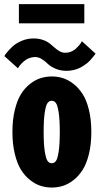

<svg xmlns="http://www.w3.org/2000/svg" viewBox="-20 -872 490 904"><path d="M69 -852.5H377V-762H69ZM294 -538.5Q264 -538.5 240.8 -548.8Q217.5 -559 205.5 -571Q193.5 -583 177.8 -593.2Q162 -603.5 145 -603.5Q130.5 -603.5 116.8 -598Q103 -592.5 94 -584.8Q85 -577 78 -569.2Q71 -561.5 68 -556L64.5 -550.5L0.5 -608Q3.5 -614 12.8 -625.5Q22 -637 38.8 -652.8Q55.5 -668.5 82.2 -679.8Q109 -691 138 -691Q162.5 -691 182.2 -684Q202 -677 214.5 -667Q227 -657 237.8 -647.2Q248.5 -637.5 261 -630.5Q273.5 -623.5 287.5 -623.5Q302 -623.5 315.2 -629Q328.5 -634.5 337.2 -642.8Q346 -651 352.8 -659Q359.5 -667 362.5 -672.5L365.5 -678L430 -619.5L425.5 -613.5Q421 -607.5 417.2 -602.8Q413.5 -598 406 -589.8Q398.5 -581.5 391 -575.2Q383.5 -569 372.2 -561.8Q361 -554.5 349.8 -549.8Q338.5 -545 323.8 -541.8Q309 -538.5 294 -538.5ZM38.5 -251Q38.5 -308.5 49.8 -354.5Q61 -400.5 79 -429.2Q97 -458 121.8 -477.2Q146.5 -496.5 171.8 -504.2Q197 -512 224 -512Q251 -512 276 -504.2Q301 -496.5 325.8 -477.2Q350.5 -458 369 -429.2Q387.5 -400.5 398.8 -354.5Q410 -308.5 410 -251Q410 -193 398.8 -147Q387.5 -101 369 -72Q350.5 -43 325.8 -23.8Q301 -4.5 276 3.2Q251 11 224 11Q197 11 172 3.2Q147 -4.5 122.2 -23.8Q97.5 -43 79.2 -72Q61 -101 49.8 -147Q38.5 -193 38.5 -251ZM224 -103.5Q235.5 -103.5 243.2 -113.8Q251 -124 256.2 -158Q261.5 -192 261.5 -251Q261.5 -309 256.2 -342.8Q251 -376.5 243.2 -387Q235.5 -397.5 224 -397.5Q211.5 -397.5 203.8 -387Q196 -376.5 190.8 -343Q185.5 -309.5 185.5 -251Q185.5 -192 191 -158Q196.5 -124 204.2 -113.8Q212 -103.5 224 -103.5Z"/></svg>

Font: League Mono Condensed
Style: Bold
Weight: 700
Width: 1
Designer: Tyler Finck
Foundry: The League of Moveable Type / Tyler Finck
Version: Version 2.210